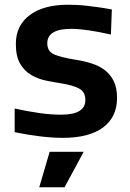

<svg xmlns="http://www.w3.org/2000/svg" viewBox="-20 -572 551 812"><path d="M190 70H334L253 220H146ZM245 11Q203 11 152 5Q101 -1 42 -13V-113Q97 -101 145.5 -94Q194 -87 239 -87Q341 -87 341 -149Q341 -183 315.5 -197Q290 -211 242 -219Q210 -224 175.5 -231Q141 -238 112.5 -254.5Q84 -271 65.5 -302Q47 -333 47 -386Q47 -464 105.5 -508Q164 -552 268 -552Q287 -552 306.5 -551Q326 -550 347.5 -547.5Q369 -545 395 -541.5Q421 -538 453 -532L449 -426Q395 -438 354 -444Q313 -450 281 -450Q180 -450 180 -389Q180 -354 210 -341.5Q240 -329 296 -320Q335 -314 368 -303.5Q401 -293 425 -274Q449 -255 462 -227Q475 -199 475 -158Q475 -77 416 -33Q357 11 245 11Z"/></svg>

Font: Encode Sans Normal
Style: SemiBold
Weight: 600
Designer: Pablo Impallari, Andres Torresi
Foundry: Pablo Impallari, Andres Torresi
Version: Version 1.000; ttfautohint (v1.00) -l 8 -r 50 -G 200 -x 14 -